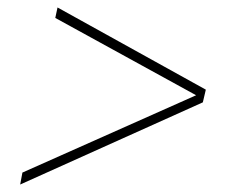

<svg xmlns="http://www.w3.org/2000/svg" viewBox="-20 -549 640 514"><path d="M34 -55 40 -87 505 -294 128 -501 134 -529 531 -309 523 -275Z"/></svg>

Font: Geist Mono Thin
Style: Italic
Weight: 100
Italic angle: -12°
Monospace: yes
Designer: Basement.studio, Andrés Briganti, Mateo Zaragoza
Foundry: Basement.studio, Vercel, Andrés Briganti, Guido Ferreyra, Mateo Zaragoza
Version: Version 1.500; ttfautohint (v1.8.4.7-5d5b)